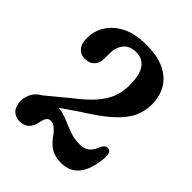

<svg xmlns="http://www.w3.org/2000/svg" viewBox="-201 -830 957 957"><g transform="rotate(45 278.0 -351.0)"><path d="M29 -68.5Q29 -98.5 43.2 -123.5Q57.5 -148.5 84.5 -163L197 -256Q257.5 -302 292.8 -342Q328 -382 343 -421.5Q358 -461 358 -505.5Q358 -580.5 333.8 -614Q309.5 -647.5 265.5 -647.5Q220 -647.5 197.5 -619.5Q175 -591.5 175 -547V-512.5Q175 -480 156.8 -461.2Q138.5 -442.5 107 -442.5Q76.5 -442.5 58.5 -463.5Q40.5 -484.5 40.5 -522.5Q40.5 -571.5 66.2 -614Q92 -656.5 144 -683Q196 -709.5 275 -709.5Q354 -709.5 404.8 -684.5Q455.5 -659.5 480 -616.5Q504.5 -573.5 504.5 -518Q504.5 -470 484.5 -427.2Q464.5 -384.5 416 -340.2Q367.5 -296 281.5 -242.5L188 -178.5Q223 -173.5 255 -159.8Q287 -146 320 -134.2Q353 -122.5 390.5 -122.5Q422.5 -122.5 441 -137.8Q459.5 -153 470.5 -182.5Q478 -199 486.8 -205Q495.5 -211 506 -209.5Q517.5 -208 523 -196.5Q528.5 -185 526.5 -160.5Q517.5 -72.5 483.2 -32Q449 8.5 391 8.5Q346.5 8.5 317 -9.5Q287.5 -27.5 260 -69.5Q243 -89 231 -96.8Q219 -104.5 205.5 -104.5Q190 -104.5 182 -92.5Q174 -80.5 169.5 -54.5Q155.5 8 96.5 8Q67 8 48 -11.8Q29 -31.5 29 -68.5Z"/></g></svg>

Font: Fraunces 144pt S100 SemiBold
Style: Regular
Weight: 600
Version: Version 1.000; ttfautohint (v1.8.3)